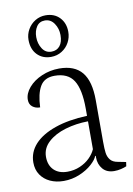

<svg xmlns="http://www.w3.org/2000/svg" viewBox="-77 -690 523 753"><g transform="rotate(-10 184.5 -314.0)"><path d="M234.4 -560.5Q234.4 -595.2 213.4 -617.4Q192.4 -639.6 157.2 -639.6Q134.8 -639.6 116 -628.2Q97.2 -616.7 86.2 -597.4Q75.2 -578.1 75.2 -556.2Q75.2 -519 96.2 -497.1Q117.2 -475.1 151.4 -475.1Q175.3 -475.1 194.3 -487.1Q213.4 -499 223.9 -518.6Q234.4 -538.1 234.4 -560.5ZM202.1 -553.2Q202.1 -525.4 189.9 -510.3Q177.7 -495.1 156.2 -495.1Q132.8 -495.1 119.9 -515.4Q106.9 -535.6 106.9 -561.5Q106.9 -585.9 118.2 -603Q129.4 -620.1 151.4 -620.1Q174.3 -620.1 188.2 -599.6Q202.1 -579.1 202.1 -553.2ZM253.4 -62.5H255.9V-56.2Q255.9 -28.8 272 -10Q288.1 8.8 317.4 8.8Q331.5 8.8 344.7 5.6Q357.9 2.4 366.7 -1.5L369.1 -18.1L336.9 -24.4Q316.9 -27.8 307.6 -39.6Q298.3 -51.3 296.1 -67.4Q293.9 -83.5 293.9 -111.8V-277.8Q293.9 -353 264.4 -388.9Q234.9 -424.8 173.8 -424.8Q136.7 -424.8 104 -410.6Q71.3 -396.5 51.5 -373.3Q31.7 -350.1 31.7 -325.2Q31.7 -307.1 43.9 -297.4Q56.2 -287.6 74.2 -287.6Q76.2 -340.8 93.3 -370.4Q110.4 -399.9 150.9 -399.9Q204.1 -399.9 226.8 -364.3Q249.5 -328.6 249.5 -252V-223.1Q175.3 -220.2 121.3 -201.4Q67.4 -182.6 38.8 -151.4Q10.3 -120.1 10.3 -79.1Q10.3 -50.8 24.2 -30Q38.1 -9.3 62 1.7Q85.9 12.7 115.7 12.7Q149.4 12.7 179.4 0Q209.5 -12.7 229.2 -30.8Q249 -48.8 253.4 -62.5ZM249.5 -90.3Q241.7 -72.3 225.6 -56.4Q209.5 -40.5 186.3 -30.5Q163.1 -20.5 136.2 -20.5Q102.1 -20.5 82.5 -39.8Q63 -59.1 63 -92.3Q63 -126.5 89.6 -150.9Q116.2 -175.3 158.9 -188Q201.7 -200.7 249.5 -201.2Z"/></g></svg>

Font: Neuton ExtraLight
Style: Regular
Weight: 275
Designer: Brian M Zick
Foundry: Brian M Zick
Version: Version 1.560